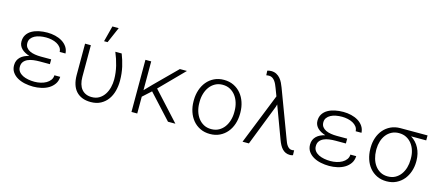

<svg xmlns="http://www.w3.org/2000/svg" viewBox="-53 -1315 4306 1880"><g transform="rotate(15 2100.5 -375.0)"><path d="M307.1 -245.1Q274.9 -245.1 243.7 -241Q212.4 -236.8 188 -225.6Q163.6 -214.4 148.7 -194.8Q133.8 -175.3 133.8 -144Q133.8 -116.2 148.9 -96.2Q164.1 -76.2 188.7 -63.7Q213.4 -51.3 244.9 -45.4Q276.4 -39.6 309.1 -39.6Q340.3 -39.6 371.1 -46.6Q401.9 -53.7 426.3 -67.6Q450.7 -81.5 466.3 -102.5Q481.9 -123.5 482.4 -151.4H541.5Q539.6 -108.4 518.3 -77.9Q497.1 -47.4 464.4 -27.8Q431.6 -8.3 390.9 0.7Q350.1 9.8 309.1 9.8Q265.1 9.8 223.4 1Q181.6 -7.8 148.7 -26.6Q115.7 -45.4 95.5 -74.7Q75.2 -104 75.2 -145Q75.2 -171.4 84.2 -192.1Q93.3 -212.9 109.4 -228.3Q125.5 -243.7 147.5 -254.2Q169.4 -264.6 195.8 -271Q172.4 -278.3 152.1 -289.1Q131.8 -299.8 116.9 -314.2Q102.1 -328.6 93.5 -346.9Q85 -365.2 85 -387.7Q85 -428.2 103.5 -456.8Q122.1 -485.4 153.3 -503.2Q184.6 -521 224.9 -529.3Q265.1 -537.6 309.1 -537.6Q350.1 -537.6 389.2 -528.3Q428.2 -519 459.5 -500Q490.7 -481 510.3 -452.4Q529.8 -423.8 532.2 -385.7H473.1Q472.2 -412.1 457.3 -431.4Q442.4 -450.7 418.9 -463.4Q395.5 -476.1 366.5 -482.2Q337.4 -488.3 309.1 -488.3Q276.9 -488.3 247.1 -482.7Q217.3 -477.1 194.6 -464.8Q171.9 -452.6 158.2 -433.8Q144.5 -415 144.5 -388.7Q144.5 -361.3 158.2 -343Q171.9 -324.7 194.3 -314Q216.8 -303.2 246.1 -298.6Q275.4 -293.9 307.1 -293.9H411.6V-245.1Z M751 -528.3V-206.5Q751 -167.5 760 -136.5Q769 -105.5 786.6 -84Q804.2 -62.5 830.1 -51Q856 -39.6 889.6 -39.6Q933.1 -39.6 965.1 -59.1Q997.1 -78.6 1017.8 -110.4Q1038.6 -142.1 1048.6 -182.1Q1058.6 -222.2 1058.6 -263.7Q1058.1 -332 1042 -398.4Q1025.9 -464.8 999 -528.3H1063.5Q1074.7 -499.5 1084.5 -468.8Q1094.2 -438 1101.6 -405.3Q1108.9 -372.6 1112.8 -337.6Q1116.7 -302.7 1116.7 -264.6Q1116.7 -211.4 1103.8 -161.9Q1090.8 -112.3 1063.2 -74.2Q1035.6 -36.1 993.2 -13.2Q950.7 9.8 892.1 9.8Q842.8 9.8 805.7 -5.1Q768.6 -20 743.4 -47.9Q718.3 -75.7 705.6 -116Q692.9 -156.2 692.4 -207.5V-528.3ZM907.2 -760.3H971.2L901.4 -599.6H865.7Z M1447.3 -247.1 1362.8 -170.4V0H1304.2V-528.3H1362.8V-236.3L1434.6 -310.5L1653.3 -528.3H1725.1L1487.3 -286.6L1749.5 0H1674.3Z M1864.3 -272Q1864.7 -325.7 1880.9 -374Q1897 -422.4 1927 -458.7Q1957 -495.1 2000.7 -516.6Q2044.4 -538.1 2099.6 -538.1Q2155.3 -538.1 2199 -516.6Q2242.7 -495.1 2272.9 -458.7Q2303.2 -422.4 2319.3 -374Q2335.4 -325.7 2335.9 -272V-255.9Q2335.4 -202.1 2319.6 -153.8Q2303.7 -105.5 2273.4 -69.1Q2243.2 -32.7 2199.7 -11.5Q2156.2 9.8 2100.6 9.8Q2044.9 9.8 2001.2 -11.5Q1957.5 -32.7 1927.2 -69.1Q1897 -105.5 1880.9 -153.8Q1864.7 -202.1 1864.3 -255.9ZM1922.9 -255.9Q1922.9 -213.9 1934.6 -174.8Q1946.3 -135.7 1968.8 -105.7Q1991.2 -75.7 2024.2 -57.6Q2057.1 -39.6 2100.6 -39.6Q2143.6 -39.6 2176.5 -57.6Q2209.5 -75.7 2231.7 -105.7Q2253.9 -135.7 2265.6 -174.8Q2277.3 -213.9 2277.3 -255.9V-272Q2277.3 -313.5 2265.6 -352.5Q2253.9 -391.6 2231.4 -421.6Q2209 -451.7 2175.8 -470Q2142.6 -488.3 2099.6 -488.3Q2056.6 -488.3 2023.7 -470Q1990.7 -451.7 1968.5 -421.6Q1946.3 -391.6 1934.6 -352.5Q1922.9 -313.5 1922.9 -272Z M2494.6 0H2430.2L2635.7 -514.6L2606 -592.8Q2599.6 -609.9 2591.6 -627.4Q2583.5 -645 2572.8 -659.2Q2562 -673.3 2547.6 -682.4Q2533.2 -691.4 2514.2 -691.4Q2507.8 -691.4 2500 -690.4Q2492.2 -689.5 2486.3 -688.5L2483.9 -734.9Q2491.7 -737.3 2502.2 -739.3Q2512.7 -741.2 2522.5 -741.2Q2553.7 -741.2 2576.7 -729Q2599.6 -716.8 2615.7 -697.8Q2631.8 -678.7 2642.8 -656Q2653.8 -633.3 2661.6 -612.3L2842.3 -130.4Q2847.7 -115.2 2854.2 -100.3Q2860.8 -85.4 2869.9 -73.5Q2878.9 -61.5 2890.4 -54Q2901.9 -46.4 2917 -46.4Q2923.8 -46.4 2928.2 -47.1Q2932.6 -47.9 2939.9 -49.3L2941.4 0Q2935.5 2 2927.7 3.7Q2919.9 5.4 2913.1 5.4Q2886.7 5.4 2867.2 -3.4Q2847.7 -12.2 2832.8 -28.1Q2817.9 -43.9 2806.4 -65.4Q2794.9 -86.9 2785.6 -112.3L2663.6 -440.4L2656.2 -414.1Z M3307.6 -245.1Q3275.4 -245.1 3244.1 -241Q3212.9 -236.8 3188.5 -225.6Q3164.1 -214.4 3149.2 -194.8Q3134.3 -175.3 3134.3 -144Q3134.3 -116.2 3149.4 -96.2Q3164.6 -76.2 3189.2 -63.7Q3213.9 -51.3 3245.4 -45.4Q3276.9 -39.6 3309.6 -39.6Q3340.8 -39.6 3371.6 -46.6Q3402.3 -53.7 3426.8 -67.6Q3451.2 -81.5 3466.8 -102.5Q3482.4 -123.5 3482.9 -151.4H3542Q3540 -108.4 3518.8 -77.9Q3497.6 -47.4 3464.8 -27.8Q3432.1 -8.3 3391.4 0.7Q3350.6 9.8 3309.6 9.8Q3265.6 9.8 3223.9 1Q3182.1 -7.8 3149.2 -26.6Q3116.2 -45.4 3095.9 -74.7Q3075.7 -104 3075.7 -145Q3075.7 -171.4 3084.7 -192.1Q3093.8 -212.9 3109.9 -228.3Q3126 -243.7 3147.9 -254.2Q3169.9 -264.6 3196.3 -271Q3172.9 -278.3 3152.6 -289.1Q3132.3 -299.8 3117.4 -314.2Q3102.5 -328.6 3094 -346.9Q3085.4 -365.2 3085.4 -387.7Q3085.4 -428.2 3104 -456.8Q3122.6 -485.4 3153.8 -503.2Q3185.1 -521 3225.3 -529.3Q3265.6 -537.6 3309.6 -537.6Q3350.6 -537.6 3389.6 -528.3Q3428.7 -519 3460 -500Q3491.2 -481 3510.7 -452.4Q3530.3 -423.8 3532.7 -385.7H3473.6Q3472.7 -412.1 3457.8 -431.4Q3442.9 -450.7 3419.4 -463.4Q3396 -476.1 3366.9 -482.2Q3337.9 -488.3 3309.6 -488.3Q3277.3 -488.3 3247.6 -482.7Q3217.8 -477.1 3195.1 -464.8Q3172.4 -452.6 3158.7 -433.8Q3145 -415 3145 -388.7Q3145 -361.3 3158.7 -343Q3172.4 -324.7 3194.8 -314Q3217.3 -303.2 3246.6 -298.6Q3275.9 -293.9 3307.6 -293.9H3412.1V-245.1Z M4164.1 -478H4010.7Q4065.4 -443.8 4094 -387.9Q4122.6 -332 4123.5 -263.2V-247.1Q4123 -197.8 4107.4 -151.4Q4091.8 -105 4062.3 -69.1Q4032.7 -33.2 3989.5 -11.7Q3946.3 9.8 3890.6 9.8Q3835 9.8 3791.7 -11.5Q3748.5 -32.7 3718.5 -69.1Q3688.5 -105.5 3672.9 -153.8Q3657.2 -202.1 3656.7 -255.9V-272Q3657.2 -324.2 3673.1 -370.6Q3689 -417 3719 -452.1Q3749 -487.3 3792 -507.8Q3835 -528.3 3889.2 -528.3H4164.1ZM3715.3 -255.9Q3715.8 -213.9 3727.1 -174.8Q3738.3 -135.7 3760.3 -105.7Q3782.2 -75.7 3814.7 -57.6Q3847.2 -39.6 3890.6 -39.6Q3933.6 -39.6 3966.1 -57.6Q3998.5 -75.7 4020.5 -105.7Q4042.5 -135.7 4053.7 -174.8Q4064.9 -213.9 4064.9 -255.9V-272Q4064.9 -312.5 4053.2 -349.6Q4041.5 -386.7 4019.3 -415.3Q3997.1 -443.8 3964.6 -460.9Q3932.1 -478 3889.6 -478Q3847.7 -478 3815.2 -460.9Q3782.7 -443.8 3760.7 -415.3Q3738.8 -386.7 3727.3 -349.6Q3715.8 -312.5 3715.3 -272Z"/></g></svg>

Font: Roboto Mono Light
Style: Regular
Weight: 300
Designer: Google
Version: Version 2.000985; 2015; ttfautohint (v1.3)